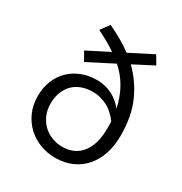

<svg xmlns="http://www.w3.org/2000/svg" viewBox="-173 -858 945 997"><g transform="rotate(30 300.0 -359.0)"><path d="M298 12Q251 12 208 -4Q165 -20 132 -50.5Q99 -81 79.5 -124.5Q60 -168 60 -222Q60 -273 77 -314.5Q94 -356 124.5 -385.5Q155 -415 196.5 -431Q238 -447 288 -447Q335 -447 377 -426Q419 -405 447 -367Q433 -433 404.5 -483Q376 -533 332 -572L180 -494L150 -546L280 -612Q254 -630 225.5 -646Q197 -662 165 -678L203 -730Q241 -712 277.5 -691.5Q314 -671 347 -646L484 -716L514 -666L396 -605Q459 -544 497.5 -460Q536 -376 536 -257Q536 -197 519.5 -147.5Q503 -98 472 -62.5Q441 -27 397 -7.5Q353 12 298 12ZM300 -56Q340 -56 369.5 -70.5Q399 -85 418.5 -111.5Q438 -138 447.5 -174Q457 -210 457 -254Q457 -265 457 -276Q457 -287 456 -298Q421 -345 380 -364Q339 -383 300 -383Q260 -383 229.5 -371Q199 -359 178.5 -337Q158 -315 147.5 -285.5Q137 -256 137 -222Q137 -184 150 -153.5Q163 -123 185 -101.5Q207 -80 237 -68Q267 -56 300 -56Z"/></g></svg>

Font: Source Code Pro
Style: Regular
Weight: 400
Monospace: yes
Designer: Paul D. Hunt, Teo Tuominen
Foundry: Adobe Systems Incorporated
Version: Version 2.030;PS 1.000;hotconv 16.6.51;makeotf.lib2.5.65220